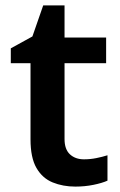

<svg xmlns="http://www.w3.org/2000/svg" viewBox="-20 -774 446 711"><path d="M291 -184Q314 -184 336.5 -188.5Q359 -193 378 -199V-105Q358 -96 326 -89.5Q294 -83 259 -83Q213 -83 175 -98.5Q137 -114 115 -152Q93 -190 93 -258V-540H20V-595L100 -639L140 -754H219V-635H373V-540H219V-259Q219 -221 239 -202.5Q259 -184 291 -184Z"/></svg>

Font: Noto Sans Telugu UI SemiBold
Style: Regular
Weight: 600
Designer: Jelle Bosma - Monotype Design Team
Foundry: Monotype Imaging Inc.
Version: Version 2.005; ttfautohint (v1.8.4.7-5d5b)